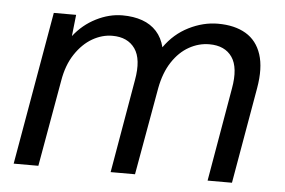

<svg xmlns="http://www.w3.org/2000/svg" viewBox="-43 -592 966 651"><g transform="rotate(5 440.0 -266.5)"><path d="M25 0 116 -521H192L184 -448Q215 -488 259.5 -510.5Q304 -533 349 -533Q387 -533 416.5 -522.5Q446 -512 465.5 -490.5Q485 -469 493 -437Q526 -484 575 -508.5Q624 -533 674 -533Q731 -533 769 -510.5Q807 -488 822 -442Q837 -396 825 -327L768 0H685L740 -318Q753 -390 728.5 -425.5Q704 -461 651 -461Q615 -461 582 -442.5Q549 -424 525 -387.5Q501 -351 491 -298L438 0H355L410 -318Q423 -390 398 -425.5Q373 -461 321 -461Q286 -461 253 -442Q220 -423 195 -385.5Q170 -348 161 -294L109 0Z"/></g></svg>

Font: DM Sans 10pt
Style: Italic
Weight: 400
Italic angle: -10°
Version: Version 4.004;gftools[0.9.30]